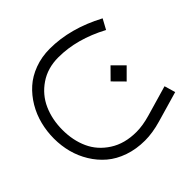

<svg xmlns="http://www.w3.org/2000/svg" viewBox="-121 -388 772 772"><g transform="rotate(45 265.0 -2.0)"><path d="M432.1 -224.6 479 -238.3 516.6 -108.4Q531.2 -58.1 531.2 -15.1Q531.2 34.2 516.6 76.2Q502 118.2 476.8 147.7Q451.7 177.2 417.7 198Q383.8 218.8 345.7 228.8Q307.6 238.8 266.6 238.8Q226.1 238.8 187.3 229Q148.4 219.2 114.3 199Q80.1 178.7 54.4 150.1Q28.8 121.6 13.9 81.5Q-1 41.5 -1 -4.9Q-1 -121.1 63 -241.7L106 -218.3Q47.9 -109.4 47.9 -4.9Q47.9 56.2 78.6 101.3Q109.4 146.5 158.2 168.2Q207 189.9 266.6 189.9Q325.7 189.9 373.5 168.2Q421.4 146.5 451.9 99.1Q482.4 51.8 482.4 -15.1Q482.4 -50.8 469.7 -94.7ZM219.2 -130.4 265.1 -176.3 311 -130.4 265.1 -85Z"/></g></svg>

Font: AzarMehrMonospaced
Style: SerifRegular
Weight: 1
Designer: Amin Abedi
Version: Version 1.00